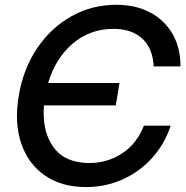

<svg xmlns="http://www.w3.org/2000/svg" viewBox="-20 -759 765 791"><path d="M334.5 11.7Q234.4 11.7 165.5 -35.6Q96.7 -83 67.6 -167.5Q38.6 -252 57.1 -363.3Q75.7 -475.6 132.8 -560.1Q189.9 -644.5 274.2 -691.9Q358.4 -739.3 459 -739.3Q538.6 -739.3 597.9 -708Q657.2 -676.8 690.4 -619.9Q723.6 -563 723.6 -485.4H613.3Q609.4 -560.1 565.9 -600.1Q522.5 -640.1 447.3 -640.1Q351.1 -640.1 279.8 -579.6Q208.5 -519 178.2 -417H472.2L457 -324.7H161.1Q152.8 -216.8 200.7 -152.1Q248.5 -87.4 348.1 -87.4Q422.4 -87.4 482.9 -127Q543.5 -166.5 572.8 -241.2H683.1Q657.7 -164.1 605.7 -107.2Q553.7 -50.3 483.9 -19.3Q414.1 11.7 334.5 11.7Z"/></svg>

Font: Inter Display Medium
Style: Italic
Weight: 500
Italic angle: -9.39999°
Designer: Rasmus Andersson
Foundry: rsms
Version: Version 4.000;git-a52131595